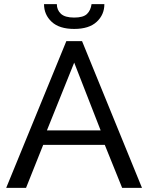

<svg xmlns="http://www.w3.org/2000/svg" viewBox="-20 -909 717 929"><path d="M301 -710H377L667 0H571L487 -208H189L106 0H10ZM467 -278 339 -606 207 -278ZM339 -769Q267 -769 230 -803.5Q193 -838 193 -889H255Q255 -861 274.5 -842.5Q294 -824 339 -824Q383 -824 401 -841.5Q419 -859 423 -889H485Q485 -838 448 -803.5Q411 -769 339 -769Z"/></svg>

Font: Raleway Medium
Style: Regular
Weight: 500
Designer: Matt McInerney, Pablo Impallari, Rodrigo Fuenzalida
Foundry: Matt McInerney, Pablo Impallari, Rodrigo Fuenzalida
Version: Version 4.026